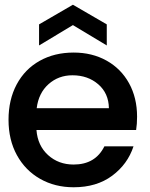

<svg xmlns="http://www.w3.org/2000/svg" viewBox="-20 -782 635 811"><path d="M555 -233H134Q139 -167 183 -127Q227 -87 291 -87Q383 -87 421 -164H544Q519 -88 453.5 -39.5Q388 9 291 9Q212 9 149.5 -26.5Q87 -62 51.5 -126.5Q16 -191 16 -276Q16 -361 50.5 -425.5Q85 -490 147.5 -525Q210 -560 291 -560Q369 -560 430 -526Q491 -492 525 -430.5Q559 -369 559 -289Q559 -258 555 -233ZM440 -325Q439 -388 395 -426Q351 -464 286 -464Q227 -464 185 -426.5Q143 -389 135 -325ZM288 -676 145 -590V-679L288 -762L431 -679V-590Z"/></svg>

Font: Poppins Medium A&M
Style: Regular
Weight: 500
Designer: Ninad Kale (Devanagari), Jonny Pinhorn (Latin)
Foundry: Indian Type Foundry
Version: 4.004